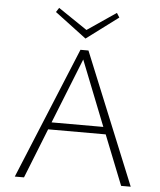

<svg xmlns="http://www.w3.org/2000/svg" viewBox="-58 -907 799 957"><g transform="rotate(5 342.0 -428.5)"><path d="M502 -835 343 -716 185 -835 199 -857 344 -759 488 -857ZM584 0 485 -249H197L98 0H52L323 -658H363L632 0ZM211 -285H470L341 -611Z"/></g></svg>

Font: EauTestText Light
Style: Regular
Weight: 300
Designer: Christian Thalmann (Catharsis Fonts)
Version: Version 0.001;PS 000.001;hotconv 1.0.88;makeotf.lib2.5.64775